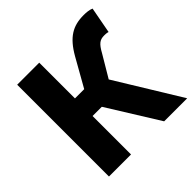

<svg xmlns="http://www.w3.org/2000/svg" viewBox="-191 -930 1102 1102"><g transform="rotate(-45 360.5 -379.0)"><path d="M86 0H265V-312H340L534 0H721L479 -395L558 -528C586 -579 604 -592 639 -592C646 -592 659 -592 671 -588L701 -748C684 -756 659 -758 638 -758C551 -758 493 -725 436 -625L340 -455H265V-745H86Z"/></g></svg>

Font: Noto Sans CJK TC Black
Style: Regular
Weight: 900
Designer: Ryoko NISHIZUKA 西塚涼子 (kana, bopomofo & ideographs); Paul D. Hunt (Latin, Greek & Cyrillic); Sandoll Communications 산돌커뮤니
Foundry: Adobe
Version: Version 2.004;hotconv 1.0.118;makeotfexe 2.5.65603